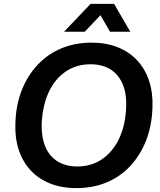

<svg xmlns="http://www.w3.org/2000/svg" viewBox="-20 -957 822 986"><path d="M373 9Q296 9 236.5 -15Q177 -39 136.5 -83Q96 -127 76 -188.5Q56 -250 59 -325Q62 -419 92 -494.5Q122 -570 174 -625Q226 -680 296 -709Q366 -738 450 -738Q526 -738 585.5 -714Q645 -690 685.5 -646Q726 -602 746 -540.5Q766 -479 763 -404Q760 -311 730 -235Q700 -159 648.5 -104Q597 -49 527 -20Q457 9 373 9ZM376 -102Q450 -102 505.5 -140.5Q561 -179 593 -248Q625 -317 628 -409Q630 -462 618 -502.5Q606 -543 582 -571Q558 -599 523.5 -613Q489 -627 446 -627Q372 -627 316.5 -589Q261 -551 229.5 -482Q198 -413 194 -320Q193 -266 205 -225.5Q217 -185 241 -157.5Q265 -130 299.5 -116Q334 -102 376 -102ZM309 -794 445 -937H566L649 -794H545L496 -879L415 -794Z"/></svg>

Font: Mona Sans ExtraLight SemiBold
Style: Italic
Weight: 600
Italic angle: -11.6951°
Version: Version 2.000